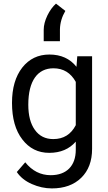

<svg xmlns="http://www.w3.org/2000/svg" viewBox="-20 -842 601 1070"><path d="M292 -821.8C273.9 -805.7 257.8 -783.7 244.1 -755.9C230.5 -727.5 223.6 -700.7 223.6 -675.8V-612.3H314V-678.7C314.9 -714.8 325.2 -749 344.2 -781.2ZM46.9 -268.6C46.9 -182.6 65.9 -114.7 104.5 -64.9C142.6 -15.1 192.4 9.8 254.4 9.8C316.9 9.8 366.2 -11.2 402.3 -52.7V-7.3C402.3 82.5 350.6 134.3 262.7 134.3C206.5 134.3 159.2 110.4 120.6 62.5L73.7 116.7C92.8 145 120.6 167.5 157.2 183.6C193.8 199.7 231 208 269 208C337.4 208 392.1 188.5 432.6 148.9C473.1 109.4 493.2 55.7 493.2 -12.7V-528.3H410.6L406.2 -469.7C370.1 -515.1 319.8 -538.1 255.4 -538.1C192.4 -538.1 142.1 -513.7 104 -465.3C65.9 -416.5 46.9 -351.1 46.9 -268.6ZM137.7 -258.3C137.7 -392.6 189.9 -461.4 277.8 -461.4C333 -461.4 374.5 -436 402.3 -385.7V-144.5C375.5 -92.8 334 -66.9 276.9 -66.9C232.9 -66.9 198.7 -84 174.3 -118.2C149.9 -151.9 137.7 -198.7 137.7 -258.3Z"/></svg>

Font: Roboto
Style: Regular
Weight: 400
Designer: Google
Version: Version 2.137; 2017